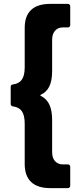

<svg xmlns="http://www.w3.org/2000/svg" viewBox="-20 -820 416 987"><path d="M238 147Q173 147 140 115.5Q107 84 107 23V-184Q107 -227 92.5 -248Q78 -269 47 -273Q35 -275 35 -286V-373Q35 -385 47 -386Q78 -390 92.5 -411Q107 -432 107 -474V-677Q107 -738 140 -769Q173 -800 238 -800H329Q334 -800 337.5 -796.5Q341 -793 341 -788V-691Q341 -686 337.5 -682.5Q334 -679 329 -679H302Q278 -679 263 -662Q248 -645 248 -616V-455Q248 -406 234 -376.5Q220 -347 190 -333Q187 -332 187 -330Q187 -329 190 -327Q220 -312 234 -282Q248 -252 248 -203V-38Q248 -8 263 8.5Q278 25 302 25H329Q334 25 337.5 28.5Q341 32 341 37V135Q341 140 337.5 143.5Q334 147 329 147Z"/></svg>

Font: LinhAnh
Style: Bold
Weight: 700
Designer: Jeremy Tribby
Foundry: Tribby Type
Version: Version 1.408